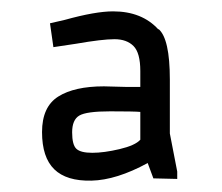

<svg xmlns="http://www.w3.org/2000/svg" viewBox="-20 -740 391 338"><path d="M163 -588 201 -587H227V-615Q227 -647 215 -659Q203 -671 181.5 -671Q160 -671 114 -663L74 -657L68 -699L94 -705Q148 -720 179 -720Q230 -720 259 -688V-689Q279 -672 279 -600V-505L292 -438V-425L250 -426L240 -453Q185 -423 141 -422Q97 -421 75.5 -442Q54 -463 54 -507.5Q54 -552 82.5 -570Q111 -588 163 -588ZM227 -494V-543Q216 -544 174 -544Q132 -544 119.5 -536.5Q107 -529 107 -507Q107 -485 114.5 -478Q122 -471 142.5 -471Q163 -471 190.5 -477.5Q218 -484 227 -494Z"/></svg>

Font: Gafata
Style: Regular
Weight: 400
Designer: Lautaro Hourcade
Foundry: Lautaro Hourcade
Version: Version 4.002; ttfautohint (v0.94.20-1c74) -l 7 -r 28 -G 0 -